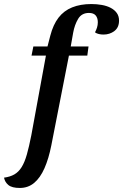

<svg xmlns="http://www.w3.org/2000/svg" viewBox="-103 -740 609 950"><path d="M-5 190Q-44 190 -61.5 175.5Q-79 161 -83 139Q-53 135 -32 123Q-11 111 4 87Q19 63 30 24Q41 -15 52 -71L127 -480H241L151 -21Q138 45 117 92.5Q96 140 66 165Q36 190 -5 190ZM53 -465 62 -510H132L146 -564Q160 -618 186.5 -652.5Q213 -687 254 -703.5Q295 -720 349 -720Q376 -720 401 -715.5Q426 -711 445 -701Q464 -691 475 -675.5Q486 -660 486 -638Q486 -604 463 -586.5Q440 -569 409 -569Q398 -569 386.5 -571.5Q375 -574 367 -580Q373 -591 377 -603.5Q381 -616 381 -630Q381 -651 370.5 -663.5Q360 -676 337 -676Q301 -676 283.5 -646.5Q266 -617 259 -578L247 -510H335L329 -465Z"/></svg>

Font: Sansita Swashed Light
Style: Regular
Weight: 400
Version: Version 1.003